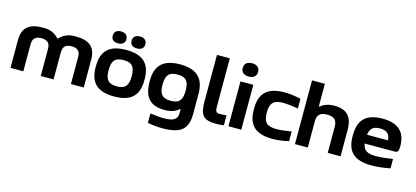

<svg xmlns="http://www.w3.org/2000/svg" viewBox="-70 -1291 4480 2066"><g transform="rotate(15 2169.5 -258.0)"><path d="M37 -309V0H180V-301C180 -366 212 -395 278 -395C343 -395 374 -366 374 -301V0H517V-301C517 -366 549 -395 614 -395C679 -395 710 -366 710 -301V0H853V-309C853 -448 782 -509 626 -509C548 -509 498 -488 449 -437H442C393 -488 343 -509 266 -509C109 -509 37 -448 37 -309Z M920 -256V-244C920 -69 1010 9 1192 9C1375 9 1463 -69 1463 -244V-256C1463 -431 1375 -509 1192 -509C1010 -509 920 -431 920 -256ZM1010 -618C1010 -579 1036 -554 1086 -554C1135 -554 1162 -579 1162 -618V-621C1162 -662 1135 -687 1086 -687C1036 -687 1010 -662 1010 -621ZM1063 -248V-252C1063 -358 1101 -396 1192 -396C1283 -396 1320 -358 1320 -252V-248C1320 -142 1283 -104 1192 -104C1101 -104 1063 -142 1063 -248ZM1220 -618C1220 -579 1247 -554 1297 -554C1346 -554 1373 -579 1373 -618V-621C1373 -662 1346 -687 1297 -687C1247 -687 1220 -662 1220 -621Z M1521 -256V-244C1521 -64 1601 9 1755 9C1840 9 1882 -17 1913 -43H1921V-5C1921 64 1887 97 1772 97C1726 97 1663 90 1618 84V190C1684 201 1733 205 1786 205C1994 205 2064 134 2064 -31V-252C2064 -427 1976 -509 1793 -509C1611 -509 1521 -431 1521 -256ZM1664 -248V-252C1664 -358 1702 -396 1793 -396C1885 -396 1921 -358 1921 -252V-248C1921 -142 1885 -104 1793 -104C1702 -104 1664 -142 1664 -248Z M2341 -104C2298 -104 2290 -122 2290 -170V-710H2147V-190C2147 -42 2183 9 2329 9C2358 9 2386 7 2415 2V-108C2388 -105 2355 -104 2341 -104Z M2465 -500V0H2608V-500ZM2451 -645C2451 -601 2481 -573 2537 -573C2591 -573 2622 -601 2622 -645V-648C2622 -693 2591 -721 2537 -721C2481 -721 2451 -693 2451 -648Z M2682 -256V-244C2682 -67 2772 9 2957 9C3012 9 3071 1 3137 -14V-122C3090 -113 3013 -104 2970 -104C2868 -104 2825 -140 2825 -248V-252C2825 -360 2868 -396 2970 -396C3013 -396 3090 -387 3137 -378V-486C3071 -501 3012 -509 2957 -509C2772 -509 2682 -433 2682 -256Z M3206 -710V0H3349V-291C3349 -364 3380 -396 3460 -396C3539 -396 3571 -364 3571 -291V0H3714V-295C3714 -442 3647 -509 3513 -509C3442 -509 3393 -489 3357 -458H3349V-710Z M4307 -273C4307 -422 4226 -509 4050 -509C3871 -509 3783 -431 3783 -256V-244C3783 -66 3871 9 4063 9C4120 9 4190 1 4267 -14V-118C4221 -110 4128 -100 4077 -100C3985 -100 3941 -127 3929 -200H4252C4298 -200 4307 -208 4307 -273ZM3929 -298C3938 -370 3974 -400 4050 -400C4124 -400 4161 -363 4162 -298Z"/></g></svg>

Font: LT Wave Bold
Style: Regular
Weight: 700
Designer: Daniel Lyons
Version: Version 2.5 (Glyphs App)